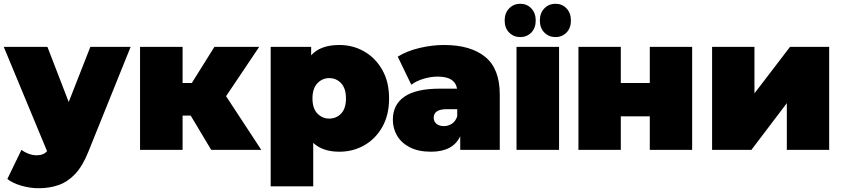

<svg xmlns="http://www.w3.org/2000/svg" viewBox="-23 -796 4478 1020"><path d="M182 204Q137 204 90.5 190.5Q44 177 16 155L91 0Q108 13 129.5 21Q151 29 171 29Q209 29 227 7L-3 -547H229L342 -254L457 -547H671L446 11Q416 86 376.5 128Q337 170 288.5 187Q240 204 182 204Z M1099 0 990 -182H947V0H721V-547H947V-355H996L1116 -547H1354L1178 -285L1365 0Z M1780 10Q1691 10 1641 -37V194H1415V-547H1630V-502Q1679 -557 1780 -557Q1852 -557 1912 -522.5Q1972 -488 2008 -424.5Q2044 -361 2044 -273Q2044 -185 2008 -121.5Q1972 -58 1912 -24Q1852 10 1780 10ZM1726 -166Q1764 -166 1789.5 -193Q1815 -220 1815 -273Q1815 -326 1789.5 -353.5Q1764 -381 1726 -381Q1689 -381 1663 -353.5Q1637 -326 1637 -273Q1637 -220 1663 -193Q1689 -166 1726 -166Z M2422 0V-72Q2383 10 2267 10Q2200 10 2155 -13Q2110 -36 2087 -74.5Q2064 -113 2064 -160Q2064 -240 2125.5 -282.5Q2187 -325 2314 -325H2405Q2400 -356 2375 -372.5Q2350 -389 2302 -389Q2265 -389 2227 -377.5Q2189 -366 2162 -346L2090 -495Q2138 -525 2205 -541Q2272 -557 2336 -557Q2477 -557 2554.5 -494Q2632 -431 2632 -294V0ZM2406 -178V-216H2350Q2281 -216 2281 -170Q2281 -151 2295.5 -138.5Q2310 -126 2335 -126Q2358 -126 2377.5 -138.5Q2397 -151 2406 -178Z M2721 0V-547H2947V0ZM2741 -599Q2706 -599 2682 -623Q2658 -647 2658 -687Q2658 -727 2682 -751.5Q2706 -776 2741 -776Q2776 -776 2799.5 -751.5Q2823 -727 2823 -687Q2823 -647 2799.5 -623Q2776 -599 2741 -599ZM2928 -599Q2893 -599 2869 -623Q2845 -647 2845 -687Q2845 -727 2869 -751.5Q2893 -776 2928 -776Q2963 -776 2986.5 -751.5Q3010 -727 3010 -687Q3010 -647 2986.5 -623Q2963 -599 2928 -599Z M3050 0V-547H3275V-355H3429V-547H3654V0H3429V-178H3275V0Z M3760 0V-547H3985V-300L4174 -547H4382V0H4157V-248L3969 0Z"/></svg>

Font: Montserrat Black
Style: Regular
Weight: 900
Designer: Julieta Ulanovsky
Foundry: Julieta Ulanovsky
Version: Version 9.000; ttfautohint (v1.8.4.7-5d5b)